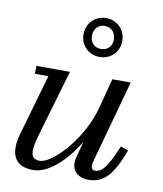

<svg xmlns="http://www.w3.org/2000/svg" viewBox="-83 -798 742 875"><g transform="rotate(10 288.0 -360.0)"><path d="M248.5 -639.5C248.5 -588.5 287 -550 338 -550C389 -550 428 -588.5 428 -639.5C428 -690.5 389 -730 338 -730C287 -730 248.5 -690.5 248.5 -639.5ZM287.5 -639.5C287.5 -674 310.5 -693.5 338 -693.5C365.5 -693.5 389 -674 389 -639.5C389 -605 365.5 -587 338 -587C310.5 -587 287.5 -605 287.5 -639.5ZM217.5 -460H62V-423.5H124L43 -141C20 -60.5 32.5 10 129 10C200.5 10 277 -63.5 333.5 -156L314.5 -85C311.5 -74.5 310 -60.5 310 -52.5C310 -22.5 333 10 385 10C458.5 10 497.5 -38 540.5 -153L505 -165C467 -74 442.5 -36 408.5 -36C396 -36 390 -44.5 390 -55C390 -60 390.5 -67 392 -73L498.5 -460H413.5L374 -310C331 -163.5 207.5 -36.5 151.5 -36.5C105.5 -36.5 105 -75 127.5 -152.5Z"/></g></svg>

Font: Bodoni* 06pt
Style: Italic
Weight: 400
Italic angle: -13°
Version: Version 2.3